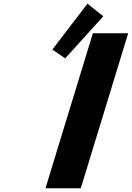

<svg xmlns="http://www.w3.org/2000/svg" viewBox="-20 -1002 702 1022"><path d="M258.7 -738.3 327.1 -691.3 529.7 -915.2 445.6 -982.4ZM662.3 -825H474.3L222.1 0H410.1Z"/></svg>

Font: Hussar
Style: BdSuprConOblThree
Weight: 700
Foundry: Cannot Into Space Fonts
Version: Version 2.00